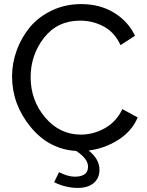

<svg xmlns="http://www.w3.org/2000/svg" viewBox="-20 -734 722 940"><path d="M654 -159Q626 -92 559.5 -49.5Q493 -7 414 3Q467 45 467 97Q467 138 439 162Q411 186 361 186Q301 186 245 158L269 109Q313 131 346 131Q411 131 411 82Q411 43 353 5Q219 -3 129 -113.5Q39 -224 39 -360Q39 -425 62 -488Q85 -551 127 -601.5Q169 -652 234.5 -683Q300 -714 377 -714Q469 -714 538 -672Q607 -630 641 -559L570 -513Q541 -576 487.5 -604.5Q434 -633 373 -633Q261 -633 195.5 -549Q130 -465 130 -356Q130 -243 201 -159Q272 -75 376 -75Q437 -75 493.5 -106.5Q550 -138 579 -200Z"/></svg>

Font: Raleway-v4020 Medium
Style: Regular
Weight: 500
Designer: Matt McInerney, Pablo Impallari, Rodrigo Fuenzalida
Foundry: Matt McInerney, Pablo Impallari, Rodrigo Fuenzalida
Version: Version 4.020;PS 004.020;hotconv 1.0.88;makeotf.lib2.5.64775